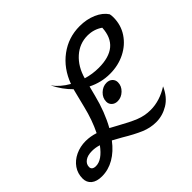

<svg xmlns="http://www.w3.org/2000/svg" viewBox="-205 -916 1132 1132"><g transform="rotate(-45 361.5 -350.0)"><path d="M358 -355Q331 -247 283 -161L329 -136Q393 -100 437.5 -82Q482 -64 531 -64Q607 -64 681 -111Q653 -48 605 -19Q557 10 503 10Q455 10 408 -10Q361 -30 298 -68L242 -99Q202 -46 153.5 -18Q105 10 52 10Q8 10 -15.5 -9.5Q-39 -29 -39 -62Q-39 -104 -16.5 -136.5Q6 -169 45 -187.5Q84 -206 130 -206Q168 -206 209 -193Q245 -266 266 -353L293 -461L296 -472Q248 -519 216 -584Q249 -538 307 -505Q342 -600 416 -655Q490 -710 584 -710Q642 -710 689 -689.5Q736 -669 759 -634Q762 -622 762 -606Q762 -542 728.5 -491.5Q695 -441 638 -412.5Q581 -384 512 -384Q440 -384 374 -417ZM388 -471Q438 -456 490 -456Q577 -456 622.5 -494Q668 -532 672 -609Q630 -638 578 -638Q511 -638 460 -592.5Q409 -547 388 -471ZM172 -129Q144 -138 115 -138Q78 -138 57 -122.5Q36 -107 36 -83Q36 -71 44.5 -64.5Q53 -58 69 -58Q120 -58 172 -129ZM380 -284Q380 -315 404.5 -338.5Q429 -362 460 -362Q482 -362 496 -349Q510 -336 510 -316Q510 -285 485.5 -261.5Q461 -238 430 -238Q408 -238 394 -251Q380 -264 380 -284Z"/></g></svg>

Font: Srisakdi
Style: Bold
Weight: 700
Designer: Cadson Demak Co.,Ltd.
Foundry: Cadson Demak Co.,Ltd.
Version: Version 1.000